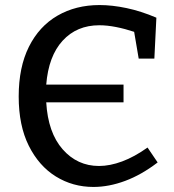

<svg xmlns="http://www.w3.org/2000/svg" viewBox="-20 -730 687 760"><path d="M350 10Q268 10 201 -31.5Q134 -73 94 -153Q54 -233 54 -348Q54 -464 94.5 -545Q135 -626 207.5 -668Q280 -710 374 -710Q424 -710 481 -698Q538 -686 599 -660L591 -498H529L511 -604Q475 -616 439.5 -623Q404 -630 373 -630Q284 -630 228 -569Q172 -508 163 -395H469V-325H163Q170 -205 228 -139Q286 -73 372 -73Q415 -73 463.5 -91Q512 -109 564 -146L604 -87Q540 -38 475.5 -14Q411 10 350 10Z"/></svg>

Font: Bitter Medium
Style: Regular
Weight: 500
Designer: Sol Matas, and Bitter project Authors
Foundry: Sol Matas
Version: Version 2.001